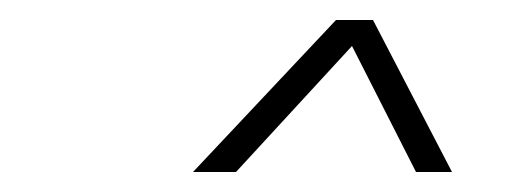

<svg xmlns="http://www.w3.org/2000/svg" viewBox="-20 -760 505 192"><path d="M216 -588H173L316 -740H353L432 -588H396L332 -714Z"/></svg>

Font: Be Vietnam Pro Variable Thin
Style: Italic
Weight: 100
Italic angle: -12°
Designer: Lam Bao, Tony Le, Vietanh Nguyen
Foundry: Yellow Type Foundry
Version: Version 1.002